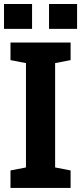

<svg xmlns="http://www.w3.org/2000/svg" viewBox="-24 -919 397 939"><path d="M27.3 0V-85.4L103 -100.1V-610.4L27.3 -625V-710.9H321.3V-625L245.6 -610.4V-100.1L321.3 -85.4V0ZM215.8 -777.8V-899.4H353V-777.8ZM-4.4 -777.8V-899.4H132.8V-777.8Z"/></svg>

Font: Robotiche
Style: Bold
Weight: 700
Designer: Google
Version: Version 2.001